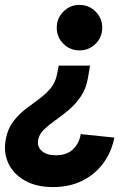

<svg xmlns="http://www.w3.org/2000/svg" viewBox="-46 -553 566 775"><path d="M317.4 -288.1 309.1 -238.8Q301.8 -195.3 280.5 -164.1Q259.3 -132.8 231.9 -109.6Q204.6 -86.4 177.7 -67.6Q150.9 -48.8 131.3 -30Q111.8 -11.2 107.9 12.2Q103 39.1 122.8 56.4Q142.6 73.7 179.7 73.7Q223.6 73.7 248.8 49.6Q273.9 25.4 279.8 -11.7L415.5 2.4Q403.8 62 370.1 106.9Q336.4 151.9 285.2 177Q233.9 202.1 168 202.1Q100.1 202.1 53.7 175.5Q7.3 148.9 -12.7 105Q-32.7 61 -22.5 8.3Q-14.6 -33.2 6.8 -61.8Q28.3 -90.3 55.9 -111.6Q83.5 -132.8 110.6 -152.6Q137.7 -172.4 158 -196.3Q178.2 -220.2 184.6 -254.9L190.9 -288.1ZM274.9 -533.2Q313 -533.2 339.8 -506.3Q366.7 -479.5 366.7 -441.4Q366.7 -402.8 339.8 -376.2Q313 -349.6 274.9 -349.6Q236.8 -349.6 210 -376.2Q183.1 -402.8 183.1 -441.4Q183.1 -479.5 210 -506.3Q236.8 -533.2 274.9 -533.2Z"/></svg>

Font: Reddit Sans ExtraBold
Style: Italic
Weight: 800
Italic angle: -11.25°
Designer: Stephen Hutchings
Version: Version 1.013